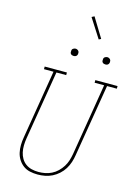

<svg xmlns="http://www.w3.org/2000/svg" viewBox="-166 -1251 958 1344"><g transform="rotate(15 313.5 -578.5)"><path d="M246 8Q217 8 190 2Q163 -4 142 -19.5Q121 -35 106.5 -57.5Q92 -80 86 -106.5Q80 -133 80.5 -161.5Q81 -190 86 -218L168 -716H99V-735H260V-716H189L106 -215Q102 -190 101.5 -164.5Q101 -139 106 -115.5Q111 -92 123 -71.5Q135 -51 154 -37Q173 -23 197 -17Q221 -11 247 -11Q271 -11 295 -15.5Q319 -20 342 -31.5Q365 -43 384 -61.5Q403 -80 416.5 -101.5Q430 -123 437.5 -147Q445 -171 449 -194L535 -716H466V-735H627V-716H556L469 -191Q465 -165 456.5 -139Q448 -113 433.5 -89.5Q419 -66 397.5 -46.5Q376 -27 351 -14.5Q326 -2 299 3Q272 8 246 8ZM505 -859Q499 -859 493.5 -861Q488 -863 484 -867.5Q480 -872 479.5 -878.5Q479 -885 480 -891Q480 -896 482.5 -900Q485 -904 489 -906.5Q493 -909 497 -910.5Q501 -912 506 -912Q512 -912 517.5 -909.5Q523 -907 527 -902.5Q531 -898 532 -891.5Q533 -885 532 -879Q531 -874 528.5 -870Q526 -866 522.5 -863.5Q519 -861 514.5 -860Q510 -859 505 -859ZM275 -859Q269 -859 263.5 -861Q258 -863 254 -867.5Q250 -872 249.5 -878.5Q249 -885 250 -891Q250 -896 252.5 -900Q255 -904 259 -906.5Q263 -909 267 -910.5Q271 -912 276 -912Q282 -912 287.5 -909.5Q293 -907 297 -902.5Q301 -898 302 -891.5Q303 -885 302 -879Q301 -874 298.5 -870Q296 -866 292.5 -863.5Q289 -861 284.5 -860Q280 -859 275 -859ZM415 -1016 326 -1155 345 -1165 431 -1024Z"/></g></svg>

Font: Iosevka HT Thin Extended
Style: Italic
Weight: 100
Width: 7
Italic angle: -9°
Monospace: yes
Designer: Belleve Invis
Foundry: Belleve Invis
Version: Version 32.3.0; ttfautohint (v1.8.4)